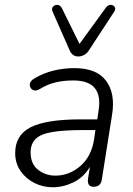

<svg xmlns="http://www.w3.org/2000/svg" viewBox="-20 -781 562 809"><path d="M202 8Q161 8 125 -10Q89 -28 66.5 -60.5Q44 -93 44 -136Q44 -212 109.5 -245Q175 -278 319 -278H390L395 -313Q406 -376 380 -409Q354 -442 288 -442Q249 -442 214.5 -434Q180 -426 148 -406Q130 -395 117.5 -402.5Q105 -410 105.5 -425Q106 -440 126 -451Q162 -473 205.5 -483.5Q249 -494 293 -494Q387 -494 427 -440.5Q467 -387 452 -296L409 -24Q404 6 375 6Q346 6 351 -29L359 -78Q333 -34 290 -13Q247 8 202 8ZM213 -41Q271 -41 317.5 -80.5Q364 -120 376 -191L382 -233H333Q248 -233 199 -224.5Q150 -216 129.5 -195Q109 -174 109 -139Q109 -90 140.5 -65.5Q172 -41 213 -41ZM310 -543Q284 -543 273 -570L202 -731Q196 -745 203.5 -753Q211 -761 222 -760.5Q233 -760 240 -748L315 -596L427 -750Q436 -761 447 -760.5Q458 -760 463.5 -751.5Q469 -743 460 -730L356 -571Q347 -556 334.5 -549.5Q322 -543 310 -543Z"/></svg>

Font: Nunito Light
Style: Italic
Weight: 300
Italic angle: -9°
Designer: Vernon Adams
Foundry: Vernon Adams
Version: Version 3.601; ttfautohint (v1.8.2.53-6de2)